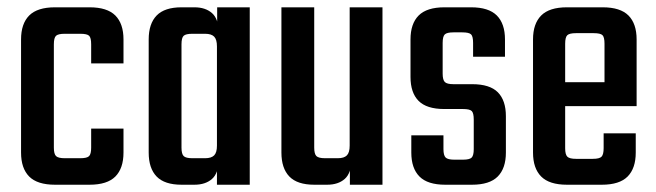

<svg xmlns="http://www.w3.org/2000/svg" viewBox="-20 -508 1804 528"><path d="M128.1 -386V-102Q128.1 -84.7 134.1 -78.8Q140.1 -72.9 157.9 -72.9H181V0H131.2Q82.8 0 60.3 -22.5Q37.9 -45.1 37.9 -88.5V-399.5Q37.9 -442.8 60.3 -465.4Q82.8 -487.9 131.2 -487.9H186.3V-415.1H157.9Q140.1 -415.1 134.1 -409.6Q128.1 -404.1 128.1 -386ZM230.7 -333.6V-386Q230.7 -404.1 225.1 -409.6Q219.5 -415.1 200.9 -415.1H171.5V-487.9H226.3Q274.7 -487.9 297.2 -465.4Q319.6 -442.8 319.6 -399.5V-333.6ZM230.7 -102V-154.3H319.6V-88.5Q319.6 -45.1 297.2 -22.5Q274.7 0 226.3 0H171.5V-72.9H200.9Q219.5 -72.9 225.1 -78.8Q230.7 -84.7 230.7 -102Z M479.1 -227.4H388.9V-399.5Q388.9 -442.8 410.8 -465.4Q432.7 -487.9 479.2 -487.9H514.6Q545 -487.9 563 -472Q581 -456.1 581 -420.4V-352.5H576.6V-380.3Q576.6 -399.5 568.9 -407.3Q561.2 -415.1 544 -415.1H508.9Q491.1 -415.1 485.1 -409.6Q479.1 -404.1 479.1 -386ZM666.8 0H576.6V-418.2L577.2 -424.5V-487.9H666.8ZM388.9 -260.6H479.1V-102Q479.1 -84.7 485.1 -78.8Q491.1 -72.9 508.9 -72.9H544Q561.2 -72.9 568.9 -80.7Q576.6 -88.4 576.6 -107.6V-133.8H581V-67.5Q581 -31.8 563 -15.9Q545 0 514.6 0H479.2Q432.7 0 410.8 -22.5Q388.9 -45.1 388.9 -88.5Z M753.9 -487.9H844.1V-102Q844.1 -84.7 850.1 -78.8Q856.1 -72.9 873.9 -72.9H909Q926.2 -72.9 933.9 -80.7Q941.6 -88.4 941.6 -107.6V-140.1H946V-67.5Q946 -31.8 928 -15.9Q910 0 879.6 0H844.2Q797.7 0 775.8 -22.5Q753.9 -45.1 753.9 -88.5ZM941.6 -487.9H1031.8V0H942.2V-61L941.6 -66.6Z M1282.8 -98V-179.1Q1282.8 -197.2 1277.2 -202.7Q1271.6 -208.2 1253.1 -208.2H1201.6Q1153.2 -208.2 1131 -230.7Q1108.9 -253.1 1108.9 -296.5V-399.5Q1108.9 -442.8 1131.3 -465.4Q1153.8 -487.9 1202.2 -487.9H1275.4Q1323.8 -487.9 1346.3 -465.4Q1368.7 -442.8 1368.7 -399.5V-352H1281V-389.9Q1281 -408 1275.4 -413.5Q1269.8 -419 1251.2 -419H1227Q1209.3 -419 1203.3 -413.5Q1197.3 -408 1197.3 -389.9V-305.6Q1197.3 -288.3 1203.3 -282.4Q1209.3 -276.5 1227 -276.5H1278.5Q1326.9 -276.5 1349.1 -254.2Q1371.2 -231.8 1371.2 -188.5V-88.5Q1371.2 -45.1 1348.7 -22.5Q1326.3 0 1277.9 0H1204.4Q1156 0 1133.6 -22.5Q1111.1 -45.1 1111.1 -88.5V-135.8H1199.5V-98Q1199.5 -80.7 1205.5 -74.8Q1211.5 -68.9 1229.2 -68.9H1253.1Q1271.6 -68.9 1277.2 -74.8Q1282.8 -80.7 1282.8 -98Z M1534.2 -387.6V-100.3Q1534.2 -83 1540.2 -77.1Q1546.2 -71.2 1563.9 -71.2H1589V0H1539.1Q1490.7 0 1468.3 -22.5Q1445.8 -45.1 1445.8 -88.5V-399.5Q1445.8 -442.8 1468.3 -465.4Q1490.7 -487.9 1539.1 -487.9H1594.3V-416.8H1563.9Q1546.2 -416.8 1540.2 -411.3Q1534.2 -405.8 1534.2 -387.6ZM1642.4 -228.6V-387.6Q1642.4 -405.8 1636.8 -411.3Q1631.2 -416.8 1612.7 -416.8H1581.4V-487.9H1637.4Q1685.8 -487.9 1708.3 -465.4Q1730.7 -442.8 1730.7 -399.5V-228.6ZM1640 -100.7V-141.4H1728.3V-88.5Q1728.3 -45.1 1705.9 -22.5Q1683.5 0 1635.1 0H1581.4V-71.2H1610.3Q1628.8 -71.2 1634.4 -77.3Q1640 -83.4 1640 -100.7ZM1730.7 -282V-216.1H1478.2V-282Z"/></svg>

Font: Teko Variable Light
Style: Regular
Weight: 300
Designer: Manushi Parikh, Jonny Pinhorn
Foundry: Indian Type Foundry
Version: Version 3.000